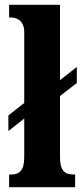

<svg xmlns="http://www.w3.org/2000/svg" viewBox="-20 -780 342 800"><path d="M18 0H293V-53H284C252 -53 230 -67 230 -125V-380L300 -434V-501L230 -446V-760H18V-707H27C43 -707 81 -699 81 -646V-351L15 -299V-234L81 -286V-125C81 -67 59 -53 27 -53H18Z"/></svg>

Font: Noto Serif Hebrew ExtraCondensed ExtraBold
Style: Regular
Weight: 800
Width: 2
Designer: Monotype Design Team
Foundry: Monotype Imaging Inc.
Version: Version 2.004